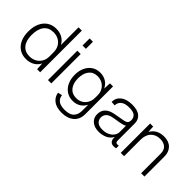

<svg xmlns="http://www.w3.org/2000/svg" viewBox="8 -1591 2574 2574"><g transform="rotate(45 1294.5 -304.5)"><path d="M41 -274Q41 -364 70.5 -429.5Q100 -495 154.5 -531Q209 -567 282 -567Q350 -567 401 -537.5Q452 -508 479 -455V-790H541V0H483L477 -105Q453 -52 401 -21Q349 10 280 10Q206 10 152.5 -25Q99 -60 70 -123.5Q41 -187 41 -274ZM106 -273Q106 -166 153.5 -107.5Q201 -49 287 -49Q344 -49 387 -73Q430 -97 454.5 -139.5Q479 -182 479 -237V-314Q479 -372 455.5 -415Q432 -458 389 -482.5Q346 -507 289 -507Q201 -507 153.5 -446.5Q106 -386 106 -273Z M689 0V-557H752V0ZM689 -656V-790H752V-656Z M1127 181Q1025 181 969 136.5Q913 92 904 24L965 10Q971 54 994 79.5Q1017 105 1051.5 115Q1086 125 1126 125Q1222 125 1263 82Q1304 39 1304 -33V-148Q1278 -95 1230 -65.5Q1182 -36 1120 -36Q1050 -36 998.5 -71Q947 -106 919.5 -166.5Q892 -227 892 -304Q892 -380 919 -439Q946 -498 996 -532.5Q1046 -567 1116 -567Q1181 -567 1230 -536Q1279 -505 1302 -452L1308 -557H1366V-33Q1366 71 1300 126Q1234 181 1127 181ZM1126 -96Q1180 -96 1220 -120.5Q1260 -145 1282 -187Q1304 -229 1304 -281V-328Q1304 -380 1280.5 -420.5Q1257 -461 1216.5 -484.5Q1176 -508 1123 -508Q1044 -508 1000.5 -452Q957 -396 957 -303Q957 -206 1002 -151Q1047 -96 1126 -96Z M1660 10Q1576 10 1527 -32Q1478 -74 1478 -142Q1478 -213 1520.5 -254Q1563 -295 1641 -309L1786 -335Q1832 -343 1846 -361.5Q1860 -380 1860 -408Q1860 -456 1829 -483.5Q1798 -511 1721 -511Q1639 -511 1600 -478Q1561 -445 1561 -392L1499 -397Q1499 -474 1558 -520.5Q1617 -567 1723 -567Q1825 -567 1874 -524.5Q1923 -482 1923 -413V-89Q1923 -70 1930 -58.5Q1937 -47 1957 -47Q1968 -47 1978 -50H1982V0Q1976 2 1964.5 4Q1953 6 1941 6Q1901 6 1881.5 -16Q1862 -38 1862 -75V-95Q1834 -42 1779.5 -16Q1725 10 1660 10ZM1674 -45Q1747 -45 1798.5 -80Q1850 -115 1861 -172V-307Q1850 -299 1826.5 -291.5Q1803 -284 1763 -277L1668 -261Q1601 -250 1572.5 -220Q1544 -190 1544 -149Q1544 -103 1576 -74Q1608 -45 1674 -45Z M2069 0V-557H2127L2132 -461Q2167 -519 2216 -543Q2265 -567 2325 -567Q2417 -567 2467.5 -515.5Q2518 -464 2518 -379V0H2455V-370Q2455 -440 2416 -473.5Q2377 -507 2313 -507Q2231 -507 2181.5 -456Q2132 -405 2132 -313V0Z"/></g></svg>

Font: BDO Grotesk Light
Style: Regular
Weight: 300
Designer: Deni Anggara
Foundry: Lokal Container
Version: Version 2.000